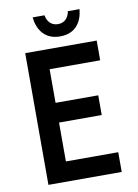

<svg xmlns="http://www.w3.org/2000/svg" viewBox="-91 -880 674 939"><g transform="rotate(-10 246.5 -410.0)"><path d="M72 0H436V-98H176V-291H388V-389H176V-556H427V-654H72ZM255 -705C331 -705 365 -756 371 -820H313C308 -791 291 -766 255 -766C220 -766 202 -791 197 -820H138C145 -756 180 -705 255 -705Z"/></g></svg>

Font: Falling Sky
Style: Condensed
Weight: 400
Designer: Paul D. Hunt
Foundry: Adobe Systems Incorporated
Version: Version 1.02